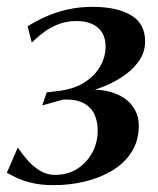

<svg xmlns="http://www.w3.org/2000/svg" viewBox="-37 -533 463 561"><path d="M120 8Q82 8 54.2 1Q26.5 -6 8.8 -14.8Q-9 -23.5 -17 -28L15 -102Q26.5 -84.5 42.5 -66Q58.5 -47.5 79 -34.8Q99.5 -22 123 -22Q161.5 -22 189.5 -40.2Q217.5 -58.5 232.8 -87.5Q248 -116.5 248.5 -149.5Q249 -176 239.5 -197.5Q230 -219 208 -231.2Q186 -243.5 147.5 -242L86.5 -225L99.5 -263L136 -267.5Q179.5 -273 209.8 -292.2Q240 -311.5 255.8 -339.2Q271.5 -367 271.5 -396.5Q271.5 -433 249 -452.2Q226.5 -471.5 186 -471.5Q159 -471.5 135.8 -463Q112.5 -454.5 93 -440.2Q73.5 -426 56 -408.5L43.5 -456Q69.5 -472.5 98.8 -485.2Q128 -498 161.8 -505.5Q195.5 -513 233 -513Q305 -513 346 -488.5Q387 -464 387 -412Q387 -379 367.2 -352.2Q347.5 -325.5 316.2 -305.8Q285 -286 248.5 -273.8Q212 -261.5 178.5 -257.5L185 -268.5Q246.5 -276 287 -264Q327.5 -252 348 -226Q368.5 -200 368.5 -166Q368.5 -121.5 347.2 -88.5Q326 -55.5 290.2 -34.2Q254.5 -13 210.5 -2.5Q166.5 8 120 8Z"/></svg>

Font: Merriweather 144pt Medium
Style: Italic
Weight: 500
Italic angle: -7.8°
Version: Version 2.101